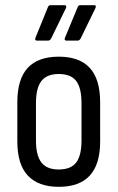

<svg xmlns="http://www.w3.org/2000/svg" viewBox="-20 -714 455 742"><path d="M207 8Q128 8 87.5 -35.5Q47 -79 47 -167V-319Q47 -408 87 -451.5Q127 -495 207 -495Q287 -495 327 -451.5Q367 -408 367 -319V-167Q367 -79 327 -35.5Q287 8 207 8ZM207 -59Q254 -59 274.5 -86Q295 -113 295 -171V-315Q295 -374 274.5 -401Q254 -428 207 -428Q161 -428 140 -401Q119 -374 119 -315V-171Q119 -113 140 -86Q161 -59 207 -59ZM123 -557Q113 -557 117 -568L165 -686Q168 -694 175 -694H230Q234 -694 235.5 -691Q237 -688 235 -683L177 -564Q172 -557 166 -557ZM237 -557Q227 -557 231 -568L280 -686Q283 -694 289 -694H344Q349 -694 350 -691Q351 -688 349 -683L291 -564Q286 -557 280 -557Z"/></svg>

Font: Sofia Sans Condensed
Style: Regular
Weight: 400
Designer: Botio Nikoltchev, Ani Petrova
Foundry: lettersoup
Version: Version 4.100